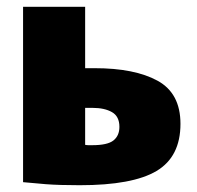

<svg xmlns="http://www.w3.org/2000/svg" viewBox="-20 -540 581 566"><path d="M215 6Q154 6 115.5 3Q77 0 48 -3V-520H231V-339H259Q377 -339 444.5 -302Q512 -265 512 -175Q512 -78 441.5 -36Q371 6 215 6ZM252 -112Q297 -112 314.5 -126Q332 -140 332 -166Q332 -197 310 -209.5Q288 -222 253 -222H231V-113Q236 -112 241 -112Q246 -112 252 -112Z"/></svg>

Font: Murecho ExtraBold
Style: Regular
Weight: 800
Designer: Neil Summerour
Foundry: Positype
Version: Version 1.010; ttfautohint (v1.8.3)